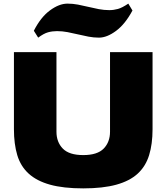

<svg xmlns="http://www.w3.org/2000/svg" viewBox="-20 -1031 920 1061"><path d="M167 -861Q205 -936 256 -973.5Q307 -1011 353 -1011Q382 -1011 411 -1005.5Q440 -1000 468.5 -993Q497 -986 526 -980.5Q555 -975 584 -975Q608 -975 631.5 -981.5Q655 -988 689 -1011L712 -973Q672 -898 621.5 -860.5Q571 -823 527 -823Q498 -823 469 -828.5Q440 -834 411 -841Q382 -848 353 -853.5Q324 -859 295 -859Q269 -859 245.5 -852.5Q222 -846 191 -823ZM440 10Q330 10 256.5 -10.5Q183 -31 138.5 -71.5Q94 -112 75.5 -173.5Q57 -235 57 -317V-743H292V-303Q292 -246 327 -210Q362 -174 440 -174Q518 -174 553 -210Q588 -246 588 -303V-743H823V-317Q823 -235 804 -173.5Q785 -112 741 -71.5Q697 -31 623 -10.5Q549 10 440 10Z"/></svg>

Font: Encode Sans Wide
Style: Black
Weight: 900
Designer: Pablo Impallari, Andres Torresi
Foundry: Pablo Impallari, Andres Torresi
Version: Version 1.000; ttfautohint (v1.00) -l 8 -r 50 -G 200 -x 14 -